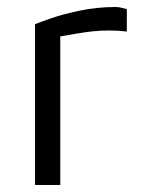

<svg xmlns="http://www.w3.org/2000/svg" viewBox="-20 -528 417 548"><path d="M80 0V-459Q92 -464 126.5 -476Q161 -488 209.5 -498Q258 -508 310 -508Q318 -508 326 -506Q334 -504 342 -502V-438Q316 -441 291.5 -441Q267 -441 244 -438.5Q221 -436 198 -432Q175 -428 152 -424V0Z"/></svg>

Font: Maven Pro VF Beta
Style: Regular
Weight: 400
Designer: Joe Prince
Foundry: Joe Prince
Version: Version 2.002